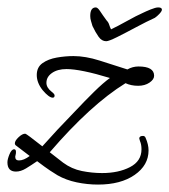

<svg xmlns="http://www.w3.org/2000/svg" viewBox="-33 -475 456 517"><path d="M231 22Q202 22 173.5 16Q145 10 122 -3Q115 -7 101.5 -16Q88 -25 67 -41Q51 -30 37 -21.5Q23 -13 10 -13Q-13 -13 -13 -38Q-13 -46 -7.5 -59.5Q-2 -73 5 -73Q10 -73 10 -66Q10 -61 9 -58Q9 -57 8.5 -55.5Q8 -54 8 -53Q8 -43 18 -43Q31 -43 47 -55L9 -84Q7 -86 7 -89Q7 -96 17 -105.5Q27 -115 35 -115Q38 -115 81 -81Q121 -126 164 -170Q196 -204 220.5 -228Q245 -252 263 -265Q184 -289 146 -289Q122 -289 107 -278.5Q92 -268 92 -252Q92 -239 106 -228Q114 -222 114 -218Q114 -212 109 -212Q99 -212 82 -232Q66 -252 66 -273Q66 -294 81.5 -305Q97 -316 120 -320Q143 -324 165 -324Q197 -324 235 -312Q273 -300 310 -288Q324 -296 340 -296Q382 -296 382 -271Q382 -261 369.5 -252.5Q357 -244 339 -244Q320 -244 305 -251Q211 -193 101 -65L137 -37Q160 -20 187.5 -14.5Q215 -9 242 -9Q286 -9 317 -25Q348 -41 348 -73Q348 -86 344 -95Q342 -101 342 -102Q342 -109 352 -109Q357 -109 359 -104Q367 -86 367 -70Q367 -30 329.5 -4Q292 22 231 22ZM225 -455Q230 -455 236.5 -445Q243 -435 254 -420Q259 -415 261 -408.5Q263 -402 266 -396Q283 -404 309 -418.5Q335 -433 351 -440Q359 -444 372.5 -449.5Q386 -455 393 -455Q403 -455 403 -449Q403 -445 396.5 -438Q390 -431 384 -427Q362 -417 334 -402Q306 -387 283 -375.5Q260 -364 253 -364Q241 -364 232.5 -376Q224 -388 216 -405Q214 -412 212 -418.5Q210 -425 210 -432Q210 -455 225 -455Z"/></svg>

Font: Alex Brush
Style: Regular
Weight: 400
Designer: Robert E. Leuschke
Foundry: Robert E. Leuschke
Version: Version 1.111; ttfautohint (v1.8.4.7-5d5b)